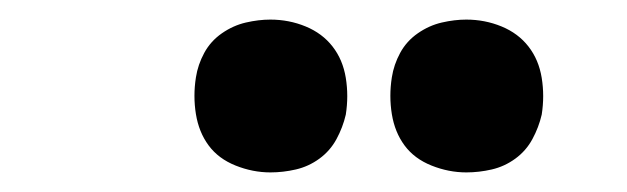

<svg xmlns="http://www.w3.org/2000/svg" viewBox="-20 -778 640 196"><path d="M456 -602Q438 -602 420.5 -609Q403 -616 393 -629.5Q383 -643 380 -661.5Q377 -680 380 -699Q382 -712 388.5 -724Q395 -736 406.5 -744Q418 -752 431 -755Q444 -758 456 -758Q475 -758 492 -751Q509 -744 519.5 -730.5Q530 -717 533 -698.5Q536 -680 533 -661Q530 -648 523.5 -636Q517 -624 506 -616Q495 -608 482 -605Q469 -602 456 -602ZM256 -602Q238 -602 220.5 -609Q203 -616 193 -629.5Q183 -643 180 -661.5Q177 -680 180 -699Q182 -712 188.5 -724Q195 -736 206.5 -744Q218 -752 231 -755Q244 -758 256 -758Q275 -758 292 -751Q309 -744 319.5 -730.5Q330 -717 333 -698.5Q336 -680 333 -661Q330 -648 323.5 -636Q317 -624 306 -616Q295 -608 282 -605Q269 -602 256 -602Z"/></svg>

Font: Iosevka Slab Extended
Style: Bold Italic
Weight: 700
Width: 7
Italic angle: -9°
Monospace: yes
Designer: Belleve Invis
Foundry: Belleve Invis
Version: Version 11.1.0; ttfautohint (v1.8.3)